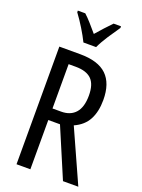

<svg xmlns="http://www.w3.org/2000/svg" viewBox="-173 -1019 807 1095"><g transform="rotate(20 230.5 -471.5)"><path d="M199 -714Q309 -714 361 -664Q413 -614 413 -513Q413 -443 387.5 -394.5Q362 -346 304 -320L448 0H355L228 -299H157V0H73V-714ZM200 -638H157V-369H209Q266 -369 296.5 -404Q327 -439 327 -509Q327 -577 296 -607.5Q265 -638 200 -638ZM194 -783Q178 -816 153 -857Q128 -898 102 -933V-943H147Q166 -926 188.5 -900.5Q211 -875 233 -849Q259 -879 276.5 -898Q294 -917 319 -943H364V-933Q342 -902 314.5 -860Q287 -818 271 -783Z"/></g></svg>

Font: Noto Sans Lao ExtraCondensed
Style: Regular
Weight: 400
Width: 2
Designer: Monotype Design Team
Foundry: Monotype Imaging Inc.
Version: Version 2.003; ttfautohint (v1.8.4.7-5d5b)